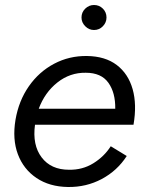

<svg xmlns="http://www.w3.org/2000/svg" viewBox="-20 -736 587 768"><path d="M252 12Q178 11 126 -24Q74 -59 51.5 -119Q29 -179 42 -257Q55 -333 95.5 -391Q136 -449 196.5 -481Q257 -513 328 -512Q401 -511 447 -476Q493 -441 510.5 -379.5Q528 -318 514 -237H120Q109 -156 146.5 -106.5Q184 -57 256 -57Q310 -56 353.5 -83Q397 -110 423 -151L487 -112Q449 -53 387 -20Q325 13 252 12ZM135 -301H441Q442 -365 413.5 -405Q385 -445 323 -445Q260 -446 209.5 -406Q159 -366 135 -301ZM356 -616Q336 -616 321 -631Q306 -646 306 -666Q306 -687 321 -701.5Q336 -716 356 -716Q377 -716 391.5 -701.5Q406 -687 406 -666Q406 -646 391.5 -631Q377 -616 356 -616Z"/></svg>

Font: Figtree
Style: Italic
Weight: 400
Italic angle: -9.5°
Foundry: Erik Kennedy
Version: Version 2.001; ttfautohint (v1.8.4.7-5d5b);gftools[0.9.27]